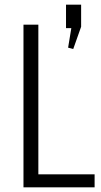

<svg xmlns="http://www.w3.org/2000/svg" viewBox="-20 -806 435 826"><path d="M131 -56H387V0H81V-700H145V-12ZM329 -786V-691L295 -595L273 -601L299 -759L322 -685H264V-786Z"/></svg>

Font: Pathway Extreme SemiCondensed ExtraLight
Style: Regular
Weight: 250
Width: 4
Version: Version 1.001;gftools[0.9.26]